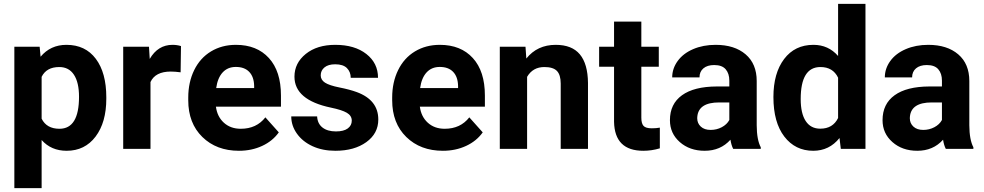

<svg xmlns="http://www.w3.org/2000/svg" viewBox="-20 -770 5087 993"><path d="M529.8 -259.3Q529.8 -137.2 474.4 -63.7Q418.9 9.8 324.7 9.8Q244.6 9.8 195.3 -45.9V203.1H54.2V-528.3H185.1L189.9 -476.6Q241.2 -538.1 323.7 -538.1Q421.4 -538.1 475.6 -465.8Q529.8 -393.6 529.8 -266.6ZM388.7 -269.5Q388.7 -343.3 362.5 -383.3Q336.4 -423.3 286.6 -423.3Q220.2 -423.3 195.3 -372.6V-156.2Q221.2 -104 287.6 -104Q388.7 -104 388.7 -269.5Z M914.1 -396Q885.3 -399.9 863.3 -399.9Q783.2 -399.9 758.3 -345.7V0H617.2V-528.3H750.5L754.4 -465.3Q796.9 -538.1 872.1 -538.1Q895.5 -538.1 916 -531.7Z M1215.8 9.8Q1099.6 9.8 1026.6 -61.5Q953.6 -132.8 953.6 -251.5V-265.1Q953.6 -344.7 984.4 -407.5Q1015.1 -470.2 1071.5 -504.2Q1127.9 -538.1 1200.2 -538.1Q1308.6 -538.1 1370.8 -469.7Q1433.1 -401.4 1433.1 -275.9V-218.3H1096.7Q1103.5 -166.5 1137.9 -135.3Q1172.4 -104 1225.1 -104Q1306.6 -104 1352.5 -163.1L1421.9 -85.4Q1390.1 -40.5 1335.9 -15.4Q1281.7 9.8 1215.8 9.8ZM1199.7 -423.8Q1157.7 -423.8 1131.6 -395.5Q1105.5 -367.2 1098.1 -314.5H1294.4V-325.7Q1293.5 -372.6 1269 -398.2Q1244.6 -423.8 1199.7 -423.8Z M1799.3 -146Q1799.3 -171.9 1773.7 -186.8Q1748 -201.7 1691.4 -213.4Q1502.9 -252.9 1502.9 -373.5Q1502.9 -443.8 1561.3 -491Q1619.6 -538.1 1713.9 -538.1Q1814.5 -538.1 1874.8 -490.7Q1935.1 -443.4 1935.1 -367.7H1793.9Q1793.9 -397.9 1774.4 -417.7Q1754.9 -437.5 1713.4 -437.5Q1677.7 -437.5 1658.2 -421.4Q1638.7 -405.3 1638.7 -380.4Q1638.7 -356.9 1660.9 -342.5Q1683.1 -328.1 1735.8 -317.6Q1788.6 -307.1 1824.7 -293.9Q1936.5 -252.9 1936.5 -151.9Q1936.5 -79.6 1874.5 -34.9Q1812.5 9.8 1714.4 9.8Q1647.9 9.8 1596.4 -13.9Q1544.9 -37.6 1515.6 -78.9Q1486.3 -120.1 1486.3 -168H1620.1Q1622.1 -130.4 1647.9 -110.4Q1673.8 -90.3 1717.3 -90.3Q1757.8 -90.3 1778.6 -105.7Q1799.3 -121.1 1799.3 -146Z M2270.5 9.8Q2154.3 9.8 2081.3 -61.5Q2008.3 -132.8 2008.3 -251.5V-265.1Q2008.3 -344.7 2039.1 -407.5Q2069.8 -470.2 2126.2 -504.2Q2182.6 -538.1 2254.9 -538.1Q2363.3 -538.1 2425.5 -469.7Q2487.8 -401.4 2487.8 -275.9V-218.3H2151.4Q2158.2 -166.5 2192.6 -135.3Q2227.1 -104 2279.8 -104Q2361.3 -104 2407.2 -163.1L2476.6 -85.4Q2444.8 -40.5 2390.6 -15.4Q2336.4 9.8 2270.5 9.8ZM2254.4 -423.8Q2212.4 -423.8 2186.3 -395.5Q2160.2 -367.2 2152.8 -314.5H2349.1V-325.7Q2348.1 -372.6 2323.7 -398.2Q2299.3 -423.8 2254.4 -423.8Z M2697.8 -528.3 2702.1 -467.3Q2758.8 -538.1 2854 -538.1Q2938 -538.1 2979 -488.8Q3020 -439.5 3021 -341.3V0H2879.9V-337.9Q2879.9 -382.8 2860.4 -403.1Q2840.8 -423.3 2795.4 -423.3Q2735.8 -423.3 2706.1 -372.6V0H2564.9V-528.3Z M3296.9 -658.2V-528.3H3387.2V-424.8H3296.9V-161.1Q3296.9 -131.8 3308.1 -119.1Q3319.3 -106.4 3351.1 -106.4Q3374.5 -106.4 3392.6 -109.9V-2.9Q3351.1 9.8 3307.1 9.8Q3158.7 9.8 3155.8 -140.1V-424.8H3078.6V-528.3H3155.8V-658.2Z M3772 0Q3762.2 -19 3757.8 -47.4Q3706.5 9.8 3624.5 9.8Q3546.9 9.8 3495.8 -35.2Q3444.8 -80.1 3444.8 -148.4Q3444.8 -232.4 3507.1 -277.3Q3569.3 -322.3 3687 -322.8H3752V-353Q3752 -389.6 3733.2 -411.6Q3714.4 -433.6 3673.8 -433.6Q3638.2 -433.6 3617.9 -416.5Q3597.7 -399.4 3597.7 -369.6H3456.5Q3456.5 -415.5 3484.9 -454.6Q3513.2 -493.7 3564.9 -515.9Q3616.7 -538.1 3681.2 -538.1Q3778.8 -538.1 3836.2 -489Q3893.6 -439.9 3893.6 -351.1V-122.1Q3894 -46.9 3914.6 -8.3V0ZM3655.3 -98.1Q3686.5 -98.1 3712.9 -112.1Q3739.3 -126 3752 -149.4V-240.2H3699.2Q3593.3 -240.2 3586.4 -167L3585.9 -158.7Q3585.9 -132.3 3604.5 -115.2Q3623 -98.1 3655.3 -98.1Z M3980 -268.1Q3980 -391.6 4035.4 -464.8Q4090.8 -538.1 4187 -538.1Q4264.2 -538.1 4314.5 -480.5V-750H4456.1V0H4328.6L4321.8 -56.2Q4269 9.8 4186 9.8Q4092.8 9.8 4036.4 -63.7Q3980 -137.2 3980 -268.1ZM4121.1 -257.8Q4121.1 -183.6 4147 -144Q4172.9 -104.5 4222.2 -104.5Q4287.6 -104.5 4314.5 -159.7V-368.2Q4288.1 -423.3 4223.1 -423.3Q4121.1 -423.3 4121.1 -257.8Z M4871.6 0Q4861.8 -19 4857.4 -47.4Q4806.2 9.8 4724.1 9.8Q4646.5 9.8 4595.5 -35.2Q4544.4 -80.1 4544.4 -148.4Q4544.4 -232.4 4606.7 -277.3Q4668.9 -322.3 4786.6 -322.8H4851.6V-353Q4851.6 -389.6 4832.8 -411.6Q4814 -433.6 4773.4 -433.6Q4737.8 -433.6 4717.5 -416.5Q4697.3 -399.4 4697.3 -369.6H4556.2Q4556.2 -415.5 4584.5 -454.6Q4612.8 -493.7 4664.6 -515.9Q4716.3 -538.1 4780.8 -538.1Q4878.4 -538.1 4935.8 -489Q4993.2 -439.9 4993.2 -351.1V-122.1Q4993.7 -46.9 5014.2 -8.3V0ZM4754.9 -98.1Q4786.1 -98.1 4812.5 -112.1Q4838.9 -126 4851.6 -149.4V-240.2H4798.8Q4692.9 -240.2 4686 -167L4685.5 -158.7Q4685.5 -132.3 4704.1 -115.2Q4722.7 -98.1 4754.9 -98.1Z"/></svg>

Font: RobotoDraft
Style: Bold
Weight: 700
Version: Version 2.001150; 2014